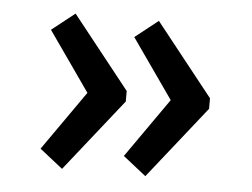

<svg xmlns="http://www.w3.org/2000/svg" viewBox="-37 -474 620 473"><g transform="rotate(5 272.5 -237.0)"><path d="M274 -224 132 -45 75 -90 178 -237 75 -384 132 -429 274 -250ZM480 -224 338 -45 281 -90 384 -237 281 -384 338 -429 480 -250Z"/></g></svg>

Font: Maitree Medium
Style: Regular
Weight: 500
Designer: CadsonDemak Team
Foundry: CadsonDemak
Version: Version 1.010